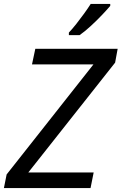

<svg xmlns="http://www.w3.org/2000/svg" viewBox="-30 -964 623 984"><path d="M-10 0 4 -70 449 -634H134L151 -714H573L560 -643L115 -80H450L434 0ZM323 -797Q341 -816 361.5 -842Q382 -868 401.5 -895Q421 -922 435 -944H535V-934Q521 -917 493.5 -888Q466 -859 435 -830.5Q404 -802 378 -784H323Z"/></svg>

Font: Noto Sans
Style: Italic
Weight: 400
Italic angle: -12°
Designer: Monotype Design Team
Foundry: Monotype Imaging Inc.
Version: Version 2.013; ttfautohint (v1.8.4.7-5d5b)